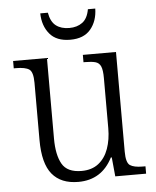

<svg xmlns="http://www.w3.org/2000/svg" viewBox="-53 -776 676 831"><g transform="rotate(-5 285.0 -360.5)"><path d="M254 10Q179 10 140.5 -36.5Q102 -83 102 -185V-434Q102 -481 85 -492.5Q68 -504 28 -504H18V-536H165V-186Q165 -115 187.5 -75.5Q210 -36 272 -36Q317 -36 346 -59Q375 -82 389 -121.5Q403 -161 403 -210V-428Q403 -463 396 -479Q389 -495 372.5 -499.5Q356 -504 329 -504H321V-536H465V-103Q465 -55 482 -43.5Q499 -32 537 -32H549V0H415L407 -83H403Q356 10 254 10ZM273 -606Q213 -606 183.5 -641.5Q154 -677 153 -731H186Q193 -691 215.5 -674Q238 -657 273 -657Q307 -657 330 -674Q353 -691 360 -731H392Q391 -677 361.5 -641.5Q332 -606 273 -606Z"/></g></svg>

Font: Noto Serif Armenian SemiCondensed Light
Style: Regular
Weight: 300
Width: 4
Designer: Monotype Design Team
Foundry: Monotype Imaging Inc.
Version: Version 2.008; ttfautohint (v1.8.4.7-5d5b)